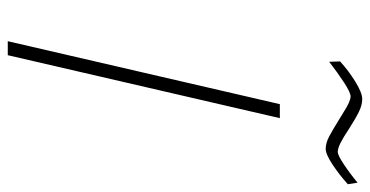

<svg xmlns="http://www.w3.org/2000/svg" viewBox="-249 -703 952 494"><g transform="rotate(90 227.0 -456.0)"><path d="M285 -854Q281 -856 267 -865Q253 -874 243.5 -878Q234 -882 228 -882Q218 -882 192 -865Q166 -848 139 -827L138 -855Q162 -877 190.5 -894.5Q219 -912 235 -912Q250 -912 267.5 -903.5Q285 -895 313 -877Q334 -863 348 -856Q362 -849 371 -849Q379 -849 402.5 -864.5Q426 -880 450 -900L454 -875Q431 -854 404 -836Q377 -818 363 -818Q348 -818 331 -827Q314 -836 285 -854ZM248 -700H284L122 0H86Z"/></g></svg>

Font: Cairo ExtraLight
Style: Italic
Weight: 275
Italic angle: -13°
Designer: Mohamed Gaber, Accademia di Belle Arti di Urbino and others
Foundry: Kief Type Foundry, Accademia di Belle Arti di Urbino and others
Version: Version 3.011